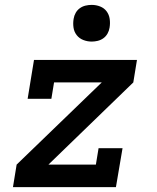

<svg xmlns="http://www.w3.org/2000/svg" viewBox="-20 -765 640 785"><path d="M33 0 48 -92 396 -428H201L190 -361H93L119 -520H540L525 -428L178 -92H372L383 -159H481L454 0ZM355 -595Q337 -595 320.5 -601.5Q304 -608 293.5 -621.5Q283 -635 280.5 -652.5Q278 -670 281 -688Q283 -701 289.5 -712.5Q296 -724 306.5 -731.5Q317 -739 329.5 -742Q342 -745 355 -745Q373 -745 389.5 -738.5Q406 -732 416 -718.5Q426 -705 428.5 -687.5Q431 -670 428 -652Q426 -639 419.5 -627.5Q413 -616 402.5 -608.5Q392 -601 379.5 -598Q367 -595 355 -595Z"/></svg>

Font: Iosevka Etoile SmBdObl
Style: Regular
Weight: 600
Italic angle: -9°
Designer: Belleve Invis
Foundry: Belleve Invis
Version: Version 15.5.2; ttfautohint (v1.8.4)